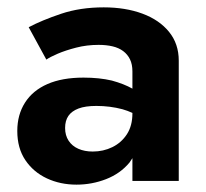

<svg xmlns="http://www.w3.org/2000/svg" viewBox="-20 -492 561 522"><path d="M58 -418Q94 -437 146 -454.5Q198 -472 262 -472Q321 -472 367 -455Q413 -438 439.5 -405.5Q466 -373 466 -327V0H340V-62Q336 -56 332 -50Q307 -20 268.5 -5Q230 10 188 10Q144 10 107.5 -7Q71 -24 49 -56.5Q27 -89 27 -136Q27 -180 48 -213Q69 -246 109 -263.5Q149 -281 207 -281Q250 -281 284 -273Q317 -264 340 -251V-298Q340 -317 333.5 -330.5Q327 -344 315 -353Q303 -362 286 -366Q269 -370 248 -370Q216 -370 187 -362.5Q158 -355 137 -346Q116 -337 106 -330ZM157 -144Q157 -124 166.5 -109.5Q176 -95 193 -87.5Q210 -80 232 -80Q261 -80 285.5 -92Q310 -104 325 -127Q340 -150 340 -184V-185Q327 -191 313 -195Q279 -204 242 -204Q212 -204 193.5 -197Q175 -190 166 -177Q157 -164 157 -144Z"/></svg>

Font: Venryn Sans SemiBold
Style: Regular
Weight: 600
Designer: Owen Earl, indestructible type* (font) & Cristiano Sobral (main changes)
Version: Version 3.60;October 28, 2020;FontCreator 13.0.0.2681 64-bit